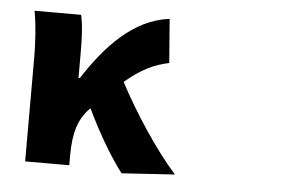

<svg xmlns="http://www.w3.org/2000/svg" viewBox="-46 -607 1091 724"><g transform="rotate(5 500.0 -245.0)"><path d="M72 -352V40H239V5C239 -82 255 -136 298 -179L300 -181C350 -77 397 -1 438 53L639 40C564 -43 474 -180 416 -291C476 -342 523 -365 581 -377L568 -543C433 -526 333 -419 250 -291H245V-387C245 -441 243 -492 234 -529H58C69 -468 72 -397 72 -352Z"/></g></svg>

Font: コーポレート・ロゴ ver3 Bold
Style: Regular
Weight: 700
Designer: [KANA_main] LOGOTYPE.JP [Source Han Sans] Ryoko NISHIZUKA 西塚涼子 (kana, bopomofo & ideographs); Paul D. Hunt (Latin, Greek
Version: Version 12.001;FEAKit 1.0